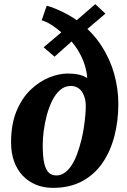

<svg xmlns="http://www.w3.org/2000/svg" viewBox="-20 -895 614 928"><path d="M236 13Q191.5 13 154.5 -2Q117.5 -17 90.2 -45.5Q63 -74 48.2 -114.8Q33.5 -155.5 33.5 -207Q33.5 -295 59.8 -358Q86 -421 127.8 -461Q169.5 -501 217 -520.2Q264.5 -539.5 306 -539.5Q329 -539.5 346.8 -537Q364.5 -534.5 378 -529.5Q391.5 -524.5 401.5 -517.5Q400 -547 388.8 -583Q377.5 -619 354.2 -656Q331 -693 294.5 -727L370.5 -734L243.5 -621L191 -666.5L324 -779L314.5 -704Q285.5 -733 249.2 -760.5Q213 -788 181.5 -797L206 -867.5Q242.5 -857.5 291.8 -832.8Q341 -808 383.5 -772.5L316 -767L440.5 -875L489.5 -829L357 -716.5L364.5 -787.5Q429 -737.5 470.5 -673.5Q512 -609.5 532 -537.5Q552 -465.5 552 -392Q552 -311.5 533.2 -238.2Q514.5 -165 476 -108.5Q437.5 -52 377.8 -19.5Q318 13 236 13ZM252.5 -47Q274 -47 292.2 -59.8Q310.5 -72.5 325.8 -95.8Q341 -119 352.8 -150.8Q364.5 -182.5 374 -221Q381 -249.5 385.5 -280Q390 -310.5 392.5 -338.5Q395 -366.5 394.5 -388Q394.5 -400.5 391 -416.2Q387.5 -432 379.5 -446.2Q371.5 -460.5 357.2 -470Q343 -479.5 321.5 -479.5Q293 -479.5 270.5 -460Q248 -440.5 232.2 -408.5Q216.5 -376.5 206.2 -338.2Q196 -300 191.2 -262Q186.5 -224 186.5 -193.5Q186.5 -139.5 193.5 -107.5Q200.5 -75.5 215.2 -61.2Q230 -47 252.5 -47Z"/></svg>

Font: Merriweather 24pt ExtraBold
Style: Italic
Weight: 800
Italic angle: -7.8°
Version: Version 2.101